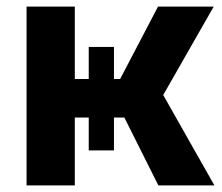

<svg xmlns="http://www.w3.org/2000/svg" viewBox="-20 -559 668 579"><path d="M60.1 0V-539.1H205.6V-320.8H342.3L456.5 -539.1H624.5L472.2 -272.5L626.5 0H457.5L355 -204.6H205.6V0ZM247.6 -417.5H323.7V-105.5H247.6Z"/></svg>

Font: Inter 18pt
Style: Bold
Weight: 700
Designer: Rasmus Andersson
Foundry: rsms
Version: Version 4.001;git-66647c0bb